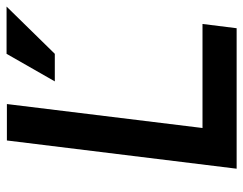

<svg xmlns="http://www.w3.org/2000/svg" viewBox="-98 -643 741 585"><g transform="rotate(-90 272.5 -350.5)"><path d="M401 -701H545L401 -554H317ZM137 -700H248L175 -104H492L479 0H51Z"/></g></svg>

Font: Haskoy SemiBold
Style: Italic
Weight: 600
Designer: Ertekin Erdin
Foundry: Ertekin Erdin
Version: Version 2.000; ttfautohint (v1.8.4.7-5d5b)